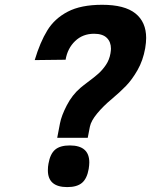

<svg xmlns="http://www.w3.org/2000/svg" viewBox="-20 -779 640 802"><path d="M316 -412Q323 -418 330.8 -424Q338.5 -430 346.5 -436Q373 -455.5 390.5 -471Q408 -486.5 422.5 -508Q437 -529.5 441.5 -556.5Q443.5 -569.5 443.5 -575.5Q443.5 -604 426 -621Q408.5 -638 373 -638Q325.5 -638 293.8 -607.5Q262 -577 254 -529.5L125 -528Q147.5 -603 177.8 -652.2Q208 -701.5 263 -730.2Q318 -759 406.5 -759Q500.5 -759 545.5 -723Q590.5 -687 590.5 -620.5Q590.5 -601.5 586.5 -577.5Q577.5 -526.5 554.5 -486.2Q531.5 -446 506.2 -420Q481 -394 447 -365.5Q411.5 -336 386 -305.2Q360.5 -274.5 355.5 -250L346.5 -203.5H219L230.5 -263.5Q236.5 -295.5 259 -339Q281.5 -382.5 316 -412ZM180 -67.5Q180 -83 182.5 -95.5Q189.5 -136 210.2 -153.8Q231 -171.5 271.5 -171.5Q353 -171.5 353 -100.5Q353 -90 350.5 -73.5Q343.5 -33 322.5 -15.2Q301.5 2.5 261 2.5Q180 2.5 180 -67.5Z"/></svg>

Font: JuliaMono Black
Style: Italic
Weight: 900
Italic angle: -9°
Monospace: yes
Designer: cormullion
Foundry: corm
Version: Version 0.057; ttfautohint (v1.8.4)